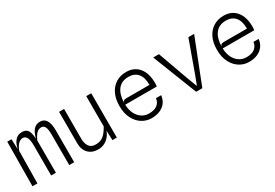

<svg xmlns="http://www.w3.org/2000/svg" viewBox="32 -1296 2937 2047"><g transform="rotate(-30 1500.0 -273.0)"><path d="M47 0 52 -546H104L108.5 -419Q119 -474.5 144 -509.5Q178 -557 236 -557Q267.5 -557 287.5 -545.2Q307.5 -533.5 319 -503Q329.5 -473.5 333.5 -421.5Q348.5 -483.5 374 -516Q406.5 -557 458 -557Q510 -557 535.2 -515.2Q560.5 -473.5 560.5 -396.5V0H499.5V-379Q499.5 -440 485.5 -469Q471.5 -498 441 -498Q405.5 -498 380.5 -470.2Q355.5 -442.5 335.5 -395.5V0H277V-368.5Q277 -437 260.8 -467.5Q244.5 -498 213 -498Q187 -498 160.8 -475.5Q134.5 -453 113 -396.5L108 0Z M854 11Q778.5 11 734 -34.2Q689.5 -79.5 689.5 -156.5V-545.5H751V-176.5Q751 -120.5 775.8 -84.2Q800.5 -48 856.5 -48Q911 -48 948.2 -75.8Q985.5 -103.5 1024 -173V-545.5H1085.5V0H1031.5L1026.5 -119.5Q1018 -94 1004 -72.5Q978 -33 939.2 -11Q900.5 11 854 11Z M1512 7.5Q1451 7.5 1397.5 -25.2Q1344 -58 1310.8 -121.5Q1277.5 -185 1277.5 -276.5Q1277.5 -363.5 1308 -426.2Q1338.5 -489 1393 -522.8Q1447.5 -556.5 1519 -556.5Q1617.5 -556.5 1673.5 -488.8Q1729.5 -421 1729.5 -303Q1729.5 -288.5 1728.5 -276.5L1727 -258.5H1338Q1340 -194 1363.5 -147.2Q1387 -100.5 1425.8 -75.2Q1464.5 -50 1512 -50Q1579.5 -50 1615.5 -78.2Q1651.5 -106.5 1657 -155H1720.5Q1716 -106.5 1689.8 -69.8Q1663.5 -33 1618.2 -12.8Q1573 7.5 1512 7.5ZM1338 -281.5Q1342 -301 1354 -306.8Q1366 -312.5 1384 -312.5H1668Q1668 -406 1627.8 -452.5Q1587.5 -499 1515.5 -499Q1429.5 -499 1384.8 -441.5Q1340 -384 1338 -281.5Z M2062 0 1848 -545.5H1919L2052 -175.5L2098 -54H2102L2148 -175.5L2281 -545.5H2352L2138 0Z M2712 7.5Q2651 7.5 2597.5 -25.2Q2544 -58 2510.8 -121.5Q2477.5 -185 2477.5 -276.5Q2477.5 -363.5 2508 -426.2Q2538.5 -489 2593 -522.8Q2647.5 -556.5 2719 -556.5Q2817.5 -556.5 2873.5 -488.8Q2929.5 -421 2929.5 -303Q2929.5 -288.5 2928.5 -276.5L2927 -258.5H2538Q2540 -194 2563.5 -147.2Q2587 -100.5 2625.8 -75.2Q2664.5 -50 2712 -50Q2779.5 -50 2815.5 -78.2Q2851.5 -106.5 2857 -155H2920.5Q2916 -106.5 2889.8 -69.8Q2863.5 -33 2818.2 -12.8Q2773 7.5 2712 7.5ZM2538 -281.5Q2542 -301 2554 -306.8Q2566 -312.5 2584 -312.5H2868Q2868 -406 2827.8 -452.5Q2787.5 -499 2715.5 -499Q2629.5 -499 2584.8 -441.5Q2540 -384 2538 -281.5Z"/></g></svg>

Font: Spline Sans Mono Light
Style: Regular
Weight: 300
Monospace: yes
Version: Version 1.004